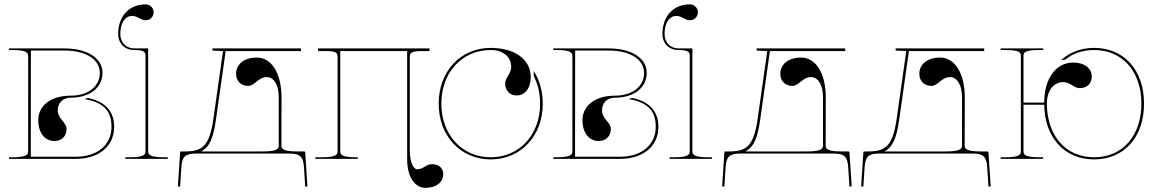

<svg xmlns="http://www.w3.org/2000/svg" viewBox="-20 -748 5439 904"><path d="M312.5 -288C402.5 -288 462.5 -335 462.5 -405C462.5 -474 391.5 -520 284.5 -520H22.5V-512.5H37.5C103.5 -512.5 112.5 -500 112.5 -484.5V-35C112.5 -20.5 106 -7.5 37.5 -7.5H22.5V0H337.5C445.5 0 517.5 -60 517.5 -150.5C517.5 -200 498.5 -265 394 -287L377.5 -281.5C491.5 -263.5 505 -200 505 -150.5C505 -66 438 -10 337.5 -10H125L125.5 -510H284.5C384 -510 450 -468 450 -405C450 -340.5 395 -297.5 312 -297.5C221 -297.5 160 -251.5 160 -182C160 -123 190.5 -84 236.5 -84C270.5 -84 293.5 -107 293.5 -141C293.5 -172 252 -188 252 -228.5C252 -264 276 -288 312.5 -288Z M677.5 -520H613.5C573.5 -520 546.5 -547.5 546.5 -588.5C546.5 -639 568.5 -673 602 -673C629 -673 642 -652.5 666 -652.5C686.5 -652.5 703.5 -669.5 703.5 -690C703.5 -710.5 686.5 -727.5 666 -727.5C588 -727.5 536.5 -672 536.5 -588.5C536.5 -543 567 -512.5 612.5 -512.5C651 -512.5 665 -506 665 -487.5V-35C665 -20.5 658.5 -7.5 590 -7.5H570V0H770V-7.5H752.5C684 -7.5 677.5 -20.5 677.5 -35Z M980 -520V-510L1030 -507.5L985 -190C966.5 -61 933.5 -35 851.5 -35H833C831.5 -35 828 -34 828 -30.5L817.5 129.5L828 130.5L834 37.5C837.5 -10 852 -25 902.5 -25H1342.5C1393 -25 1407.5 -10 1411 37.5L1417 130.5L1427.5 129.5L1417 -30.5C1417 -34 1413.5 -35 1412 -35H1380C1311.5 -35 1305 -48 1305 -62.5L1305.5 -290C1305.5 -402 1259 -477 1189.5 -477C1130.5 -477 1091.5 -446.5 1091.5 -400.5C1091.5 -366.5 1114.5 -343.5 1148.5 -343.5C1179.5 -343.5 1195.5 -385 1236 -385C1270 -385 1292.5 -347 1292.5 -290V-62.5C1292.5 -48 1286 -35 1217.5 -35H927.5C969 -58 985 -100.5 997.5 -190L1042.5 -507.5H1397V-520Z M1477.5 -520V-507.5H1517C1555.5 -507.5 1569.5 -501 1569.5 -482.5V-35C1569.5 -20.5 1563 -7.5 1494.5 -7.5H1464.5V0H1664.5V-7.5H1657C1588.5 -7.5 1582 -20.5 1582 -35V-507.5H1897V2.5C1897 83 1931.5 136.5 1983.5 136.5C2033.5 136.5 2067 110.5 2067 71.5C2067 43.5 2046 25 2014 25C1984.5 25 1974.5 49 1944 49C1927 49 1909.5 15 1909.5 -38V-482.5C1909.5 -501 1923.5 -507.5 1962 -507.5H2002V-520Z M2290.5 -522.5C2148 -522.5 2045.5 -412 2045.5 -260C2045.5 -108 2148.5 2.5 2290.5 2.5C2432.5 2.5 2535.5 -108 2535.5 -260C2535.5 -319 2520 -371.5 2493 -414L2493.5 -389C2512.5 -352 2523 -308 2523 -260C2523 -113.5 2425.5 -7.5 2290.5 -7.5C2155.5 -7.5 2058 -113.5 2058 -260C2058 -406.5 2155 -512.5 2290.5 -512.5C2348.5 -512.5 2386.5 -480.5 2387 -433C2387 -401 2358.5 -382.5 2358.5 -355.5C2358.5 -321.5 2380 -298.5 2412.5 -298.5C2452.5 -298.5 2479 -333.5 2479 -386.5C2478.5 -468 2403.5 -522.5 2290.5 -522.5Z M2875 -288C2965 -288 3025 -335 3025 -405C3025 -474 2954 -520 2847 -520H2585V-512.5H2600C2666 -512.5 2675 -500 2675 -484.5V-35C2675 -20.5 2668.5 -7.5 2600 -7.5H2585V0H2900C3008 0 3080 -60 3080 -150.5C3080 -200 3061 -265 2956.5 -287L2940 -281.5C3054 -263.5 3067.5 -200 3067.5 -150.5C3067.5 -66 3000.5 -10 2900 -10H2687.5L2688 -510H2847C2946.5 -510 3012.5 -468 3012.5 -405C3012.5 -340.5 2957.5 -297.5 2874.5 -297.5C2783.5 -297.5 2722.5 -251.5 2722.5 -182C2722.5 -123 2753 -84 2799 -84C2833 -84 2856 -107 2856 -141C2856 -172 2814.5 -188 2814.5 -228.5C2814.5 -264 2838.5 -288 2875 -288Z M3240 -520H3176C3136 -520 3109 -547.5 3109 -588.5C3109 -639 3131 -673 3164.5 -673C3191.5 -673 3204.5 -652.5 3228.5 -652.5C3249 -652.5 3266 -669.5 3266 -690C3266 -710.5 3249 -727.5 3228.5 -727.5C3150.5 -727.5 3099 -672 3099 -588.5C3099 -543 3129.5 -512.5 3175 -512.5C3213.5 -512.5 3227.5 -506 3227.5 -487.5V-35C3227.5 -20.5 3221 -7.5 3152.5 -7.5H3132.5V0H3332.5V-7.5H3315C3246.5 -7.5 3240 -20.5 3240 -35Z M3542.5 -520V-510L3592.5 -507.5L3547.5 -190C3529 -61 3496 -35 3414 -35H3395.5C3394 -35 3390.5 -34 3390.5 -30.5L3380 129.5L3390.5 130.5L3396.5 37.5C3400 -10 3414.5 -25 3465 -25H3905C3955.5 -25 3970 -10 3973.5 37.5L3979.5 130.5L3990 129.5L3979.5 -30.5C3979.5 -34 3976 -35 3974.5 -35H3942.5C3874 -35 3867.5 -48 3867.5 -62.5L3868 -290C3868 -402 3821.5 -477 3752 -477C3693 -477 3654 -446.5 3654 -400.5C3654 -366.5 3677 -343.5 3711 -343.5C3742 -343.5 3758 -385 3798.5 -385C3832.5 -385 3855 -347 3855 -290V-62.5C3855 -48 3848.5 -35 3780 -35H3490C3531.5 -58 3547.5 -100.5 3560 -190L3605 -507.5H3959.5V-520Z M4197 -520V-510L4247 -507.5L4202 -190C4183.5 -61 4150.5 -35 4068.5 -35H4050C4048.5 -35 4045 -34 4045 -30.5L4034.5 129.5L4045 130.5L4051 37.5C4054.5 -10 4069 -25 4119.5 -25H4559.5C4610 -25 4624.5 -10 4628 37.5L4634 130.5L4644.5 129.5L4634 -30.5C4634 -34 4630.5 -35 4629 -35H4597C4528.5 -35 4522 -48 4522 -62.5L4522.5 -290C4522.5 -402 4476 -477 4406.5 -477C4347.5 -477 4308.5 -446.5 4308.5 -400.5C4308.5 -366.5 4331.5 -343.5 4365.5 -343.5C4396.5 -343.5 4412.5 -385 4453 -385C4487 -385 4509.5 -347 4509.5 -290V-62.5C4509.5 -48 4503 -35 4434.5 -35H4144.5C4186 -58 4202 -100.5 4214.5 -190L4259.5 -507.5H4614V-520Z M4909 -260.5C4909 -318.5 4938.5 -361 4986 -361.5C5018 -361.5 5036.5 -333 5063.5 -333C5097.5 -333 5120.5 -354.5 5120.5 -387C5120.5 -427 5085.5 -453.5 5032.5 -453.5C4951 -453 4896.5 -378 4896.5 -265H4799V-486.5C4799 -502 4808 -512.5 4874 -512.5H4891.5V-520H4691.5V-512.5H4711.5C4777.5 -512.5 4786.5 -502 4786.5 -486.5V-35C4786.5 -20.5 4780 -7.5 4711.5 -7.5H4691.5V0H4891.5V-7.5H4874C4805.5 -7.5 4799 -20.5 4799 -35V-255H4896.5C4898.5 -100.5 4992 2.5 5131.5 2.5C5272.5 2.5 5366.5 -102.5 5366.5 -260C5366.5 -417.5 5272.5 -522.5 5131.5 -522.5C5069 -522.5 5016 -501.5 4976 -465L4995 -467C5031.5 -496.5 5078 -512.5 5131.5 -512.5C5265 -512.5 5354 -411.5 5354 -260C5354 -108.5 5265 -7.5 5131.5 -7.5C4998 -7.5 4909.5 -108.5 4909 -260.5Z"/></svg>

Font: ZnikomitNo24
Style: Regular
Weight: 500
Designer: gluk
Foundry: gluk
Version: Version 0.55